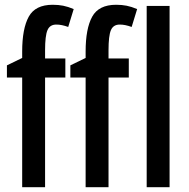

<svg xmlns="http://www.w3.org/2000/svg" viewBox="-20 -785 792 805"><path d="M254 -460H169V0H73V-460H9V-511L73 -542V-569Q73 -665 100.5 -715Q128 -765 201 -765Q225 -765 245 -761Q265 -757 289 -747L266 -672Q252 -677 240 -679.5Q228 -682 216 -682Q189 -682 179 -658.5Q169 -635 169 -574V-540H254ZM520 -460H435V0H339V-460H275V-511L339 -542V-569Q339 -665 366.5 -715Q394 -765 467 -765Q491 -765 511 -761Q531 -757 555 -747L532 -672Q518 -677 506 -679.5Q494 -682 482 -682Q455 -682 445 -658.5Q435 -635 435 -574V-540H520ZM691 0H595V-760H691Z"/></svg>

Font: Noto Sans ExtraCondensed Medium
Style: Regular
Weight: 500
Width: 2
Designer: Monotype Design Team
Foundry: Monotype Imaging Inc.
Version: Version 2.013; ttfautohint (v1.8.4.7-5d5b)